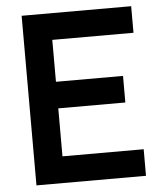

<svg xmlns="http://www.w3.org/2000/svg" viewBox="-52 -766 689 812"><g transform="rotate(-5 292.5 -360.0)"><path d="M70 0V-720H535V-607.2H190.3V-429.3H475V-316.5H190.3V-112.8H535V0Z"/></g></svg>

Font: Manrope
Style: Regular
Weight: 400
Designer: Mikhail Sharanda
Foundry: Mikhail Sharanda
Version: Version 4.503